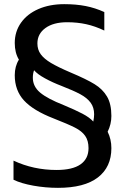

<svg xmlns="http://www.w3.org/2000/svg" viewBox="-20 -734 601 924"><path d="M45 131V39Q141 84 252 84Q329 84 367.5 57Q406 30 406 -21Q406 -57 390 -80Q374 -103 340.5 -120Q307 -137 238 -164Q140 -202 95.5 -250.5Q51 -299 51 -372Q51 -415 71 -447Q51 -480 51 -527Q51 -582 81 -624.5Q111 -667 165 -690.5Q219 -714 289 -714Q346 -714 392 -705Q438 -696 482 -676V-587Q438 -608 395 -617.5Q352 -627 303 -627Q237 -627 198.5 -599Q160 -571 160 -525Q160 -495 176 -473Q192 -451 225.5 -431Q259 -411 320 -385Q396 -353 435 -329Q474 -305 495 -269.5Q516 -234 516 -176Q516 -136 498 -100Q516 -64 516 -21Q516 70 451 120Q386 170 259 170Q199 170 140.5 159.5Q82 149 45 131ZM433 -184Q433 -217 416 -240Q399 -263 366.5 -280.5Q334 -298 275 -321Q233 -337 196.5 -357Q160 -377 144 -396Q138 -380 138 -360Q138 -318 173 -288.5Q208 -259 287 -228Q342 -205 376.5 -187Q411 -169 429 -149Q433 -169 433 -184Z"/></svg>

Font: Prompt
Style: Regular
Weight: 400
Designer: Katatrad Team
Foundry: CadsonDemak
Version: Version 1.001